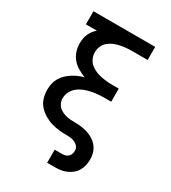

<svg xmlns="http://www.w3.org/2000/svg" viewBox="-222 -849 1044 1169"><g transform="rotate(30 300.0 -265.0)"><path d="M300 205V113H353Q365 113 376 109.5Q387 106 395 98Q403 90 406.5 79Q410 68 410 56Q410 42 401.5 30Q393 18 380 11.5Q367 5 352.5 2.5Q338 0 323.5 0Q309 0 295 -0.5Q281 -1 266.5 -2.5Q252 -4 238 -7Q224 -10 210 -14Q196 -18 183 -24Q170 -30 157.5 -37.5Q145 -45 134 -54Q123 -63 113.5 -74Q104 -85 97 -97.5Q90 -110 86 -124Q82 -138 80 -152.5Q78 -167 78 -181Q78 -203 82.5 -224Q87 -245 98 -264Q109 -283 124.5 -298Q140 -313 158.5 -325Q177 -337 196.5 -345.5Q216 -354 237 -360Q211 -370 186.5 -384.5Q162 -399 144 -420Q126 -441 117 -468Q108 -495 108 -523Q108 -540 110.5 -557Q113 -574 120 -589.5Q127 -605 137 -618.5Q147 -632 160 -643H83V-735H517V-643H408Q387 -643 366 -641Q345 -639 324 -634.5Q303 -630 283.5 -621.5Q264 -613 248 -599Q232 -585 223.5 -565Q215 -545 215 -523Q215 -502 223.5 -482Q232 -462 248 -448Q264 -434 283.5 -425.5Q303 -417 324 -412.5Q345 -408 366 -406Q387 -404 408 -404H452V-312H408Q384 -312 360 -310Q336 -308 312.5 -303Q289 -298 266.5 -289Q244 -280 225.5 -265Q207 -250 196 -228Q185 -206 185 -182Q185 -163 194 -145.5Q203 -128 219 -117Q235 -106 253.5 -100.5Q272 -95 291 -93.5Q310 -92 329.5 -92Q349 -92 368 -89.5Q387 -87 405.5 -82Q424 -77 441.5 -68Q459 -59 473.5 -46.5Q488 -34 498 -17.5Q508 -1 512.5 18Q517 37 517 56Q517 77 512.5 98Q508 119 497.5 137Q487 155 470.5 168.5Q454 182 435 190.5Q416 199 395 202Q374 205 353 205Z"/></g></svg>

Font: Iosevka Curly SmBdEx
Style: Regular
Weight: 600
Width: 7
Monospace: yes
Designer: Belleve Invis
Foundry: Belleve Invis
Version: Version 11.1.0; ttfautohint (v1.8.3)